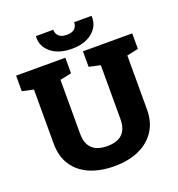

<svg xmlns="http://www.w3.org/2000/svg" viewBox="-157 -1026 1084 1166"><g transform="rotate(-20 384.5 -443.0)"><path d="M385.3 10.3Q293.5 10.3 225.3 -19.3Q157.2 -48.8 120.1 -106Q83 -163.1 83 -245.6V-594.7L9.8 -610.4V-710.9H328.1V-610.4L254.4 -594.7V-245.6Q254.4 -202.6 269.5 -174.6Q284.7 -146.5 313.7 -132.8Q342.8 -119.1 384.3 -119.1Q427.2 -119.1 456.3 -132.8Q485.4 -146.5 500.2 -174.6Q515.1 -202.6 515.1 -245.6V-594.7L441.9 -610.4V-710.9H760.3V-610.4L686.5 -594.7V-245.6Q686.5 -164.6 648.4 -107.2Q610.4 -49.8 542.7 -19.8Q475.1 10.3 385.3 10.3ZM385.3 -748Q301.3 -748 251.2 -788.6Q201.2 -829.1 204.6 -892.6L205.6 -895.5H316.9Q316.9 -871.1 333.3 -854.7Q349.6 -838.4 385.3 -838.4Q419.9 -838.4 436 -854.2Q452.1 -870.1 452.1 -895.5H564L564.9 -892.6Q567.4 -829.1 518.1 -788.6Q468.8 -748 385.3 -748Z"/></g></svg>

Font: Roboto Slab LO Black
Style: Regular
Weight: 900
Designer: Google
Version: Version 2.000